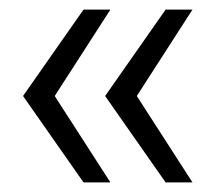

<svg xmlns="http://www.w3.org/2000/svg" viewBox="-20 -468 461 400"><path d="M28 -88ZM154 -88 28 -268 154 -448H210L94 -268L210 -88ZM325 -88 199 -268 325 -448H381L265 -268L381 -88Z"/></svg>

Font: Winston Light
Style: Regular
Weight: 300
Designer: Original fonts by Vernon Adams / Changes by Cristiano Sobral
Foundry: Original fonts by Vernon Adams / Changes by Cristiano Sobral
Version: Version 2.503;July 17, 2020;FontCreator 13.0.0.2655 64-bit